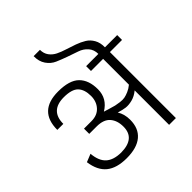

<svg xmlns="http://www.w3.org/2000/svg" viewBox="-276 -1225 1399 1399"><g transform="rotate(-45 423.0 -526.0)"><path d="M721 0V-680H846V-730H720Q721 -777 702 -810.5Q683 -844 652.5 -862.5Q622 -881 584.5 -894.5Q547 -908 509.5 -919.5Q472 -931 441.5 -946Q411 -961 391.5 -987.5Q372 -1014 372 -1052H307Q306 -998 331.5 -961Q357 -924 395 -907.5Q433 -891 478 -875Q523 -859 561.5 -846Q600 -833 626 -803.5Q652 -774 652 -730H526V-680H651V-414Q628 -395 603.5 -384.5Q579 -374 560 -370.5Q541 -367 514 -370.5Q487 -374 472.5 -377.5Q458 -381 427 -390.5Q396 -400 383 -404Q468 -455 468 -550Q468 -644 417.5 -694Q367 -744 251 -744Q49 -744 49 -550H111Q111 -685 251 -685Q333 -685 365.5 -651Q398 -617 398 -551Q398 -494 364 -456.5Q330 -419 270 -419H193V-365H269Q341 -365 374 -327Q407 -289 407 -226Q407 -105 261 -104Q184 -105 144 -141Q104 -177 97 -256L35 -231Q48 -136 103.5 -91Q159 -46 261 -46Q367 -46 422 -92.5Q477 -139 477 -227Q477 -285 450 -328Q489 -316 516.5 -312.5Q544 -309 580.5 -318Q617 -327 651 -355V0Z"/></g></svg>

Font: Glegoo
Style: Regular
Weight: 400
Version: Version 2.0.1; ttfautohint (v0.9) -r 48 -G 60